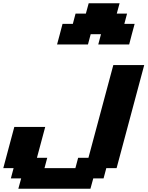

<svg xmlns="http://www.w3.org/2000/svg" viewBox="-20 -1020 895 1165"><path d="M91.3 125H528.8L545.9 62.5H608.4L625 0H687.5Q715.3 -104 771.2 -312.3Q827.1 -520.5 855 -625H667.5L516.6 -62.5H454.1L437.5 0H250L266.6 -62.5H204.1L254.4 -250H66.9Q55.7 -208 33.4 -125Q11.2 -42 0 0H62.5L45.9 62.5H108.4ZM576.2 -750H763.7Q769 -770.5 780 -812.5Q791 -854.5 796.9 -875H734.4L751 -937.5H688.5L705.6 -1000H518.1L501 -937.5H438.5L421.9 -875H359.4Q354 -854 343 -812.5Q332 -771 326.2 -750H513.7L530.3 -812.5H592.8Z"/></svg>

Font: Faithful 32x
Style: SemiboldOblique
Weight: 400
Foundry: Faithful Resource Pack
Version: Version 1.0; January 27, 2023